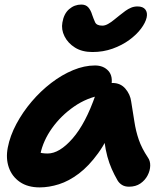

<svg xmlns="http://www.w3.org/2000/svg" viewBox="-20 -804 721 834"><path d="M152.4 10Q100.6 10 66.4 -13.5Q32.2 -37 18.4 -76.4Q4.6 -115.8 13.8 -163Q23.6 -214 51.1 -265.5Q78.6 -317 117.5 -362.7Q156.4 -408.4 202.6 -443.8Q248.8 -479.2 297.6 -499.4Q346.4 -519.6 392.6 -519.6Q429.8 -519.6 451 -495.9Q472.2 -472.2 462.8 -428Q460 -412.2 449.1 -403Q438.2 -393.8 423.6 -391Q358 -380.2 301.5 -341Q245 -301.8 206.2 -247.5Q167.4 -193.2 155.2 -134.2Q152.2 -116.6 151.8 -102.1Q151.4 -87.6 155.4 -65.6L107 -168.2Q128 -149.8 145.1 -143.5Q162.2 -137.2 187 -137.2Q238.2 -137.2 295.2 -202.4Q352.2 -267.6 395.4 -393Q404 -417.2 425.1 -430.4Q446.2 -443.6 468.4 -443.6Q503.6 -443.6 524.7 -418.8Q545.8 -394 549.8 -363.2Q557.8 -315.2 563.9 -274.9Q570 -234.6 582.8 -197.3Q595.6 -160 622.4 -119.8Q633 -105.2 632.5 -84Q632 -62.8 621 -41.8Q610 -20.8 589.7 -6.9Q569.4 7 540.4 7Q522.6 7 510.3 -0.5Q498 -8 490.6 -20.4Q476.4 -45 465.4 -69.9Q454.4 -94.8 446.5 -123.6Q438.6 -152.4 433.6 -189.2Q428.6 -226 425.6 -273.6L480.2 -278.2Q446.6 -194 406.2 -138.3Q365.8 -82.6 322.6 -50Q279.4 -17.4 236.1 -3.7Q192.8 10 152.4 10ZM381.6 -578Q336.6 -578 305.8 -597.3Q275 -616.6 260.2 -646.3Q245.4 -676 251 -706.2Q257.4 -744.6 280.5 -764.4Q303.6 -784.2 333.2 -784.2Q352.8 -784.2 363.6 -771.9Q374.4 -759.6 380.4 -739.4Q386.2 -722.8 392.9 -707.7Q399.6 -692.6 424.6 -692.6Q436.2 -692.6 449.3 -699.9Q462.4 -707.2 474.9 -717.6Q487.4 -728 499.8 -737.6Q512.4 -748 524.8 -756.8Q537.2 -765.6 549.8 -770.8Q562.4 -776 577.2 -776Q601.2 -776 611.4 -762.6Q621.6 -749.2 617 -728Q612 -705.4 592.5 -679.4Q573 -653.4 541.4 -630.3Q509.8 -607.2 469 -592.6Q428.2 -578 381.6 -578Z"/></svg>

Font: Shantell Sans Light
Style: Italic
Weight: 300
Italic angle: -11°
Designer: Stephen Nixon, Anya Danilova, Shantell Martin
Foundry: Arrow Type
Version: Version 1.008;[ac192a2d6]